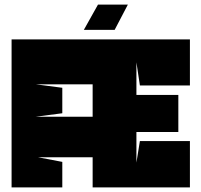

<svg xmlns="http://www.w3.org/2000/svg" viewBox="-20 -809 870 829"><path d="M584 -200H800V0H380V-130H144L249 -110V0H30V-639H800V-440H584L569 -540V-399H750V-239H569V-107ZM249 -430V-320L134 -305H380V-445H134ZM342 -680H475L532 -789H403Z"/></svg>

Font: Banana Brick
Style: Regular
Weight: 400
Designer: artmaker
Foundry: artmaker
Version: Version 4.000 2011 initial release